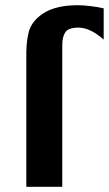

<svg xmlns="http://www.w3.org/2000/svg" viewBox="-20 -717 418 737"><path d="M81 0V-517Q82 -565 91 -596.5Q100 -628 128 -652Q178 -697 277 -697Q321 -697 378 -685V-565Q326 -611 281 -611Q243 -611 231 -593.5Q219 -576 219 -544V0Z"/></svg>

Font: Coval
Style: Heavy
Weight: 900
Foundry: Context Ltd
Version: Version 001.000